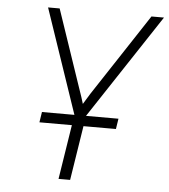

<svg xmlns="http://www.w3.org/2000/svg" viewBox="-52 -777 727 825"><g transform="rotate(5 311.0 -365.0)"><path d="M231 0 268 -235H128L135 -280H275L122 -730H172L284 -400Q292 -378 298 -359Q304 -340 307 -330Q313 -339 324.5 -358.5Q336 -378 351 -400L568 -730H622L325 -280H465L458 -235H318L281 0Z"/></g></svg>

Font: NKDuy Mono Thin
Style: Italic
Weight: 100
Italic angle: -9°
Monospace: yes
Designer: NKDuy
Foundry: NKDuy
Version: Version 2.251; ttfautohint (v1.8.4.7-5d5b)